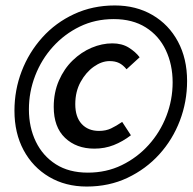

<svg xmlns="http://www.w3.org/2000/svg" viewBox="-20 -674 708 704"><path d="M298 10Q220 10 160 -25.5Q100 -61 66.5 -123.5Q33 -186 33 -268Q33 -344 59.5 -413Q86 -482 135 -536.5Q184 -591 252 -622.5Q320 -654 401 -654Q479 -654 539 -619Q599 -584 632.5 -521.5Q666 -459 666 -377Q666 -301 639.5 -231.5Q613 -162 564 -108Q515 -54 447.5 -22Q380 10 298 10ZM302 -41Q370 -41 426.5 -68.5Q483 -96 525 -142.5Q567 -189 590 -248.5Q613 -308 613 -372Q613 -437 588 -490Q563 -543 514.5 -573.5Q466 -604 397 -604Q329 -604 272.5 -576.5Q216 -549 174 -502.5Q132 -456 109 -396.5Q86 -337 86 -273Q86 -207 111.5 -154.5Q137 -102 185 -71.5Q233 -41 302 -41ZM326 -129Q260 -129 218.5 -168.5Q177 -208 177 -282Q177 -335 196 -378.5Q215 -422 246.5 -452.5Q278 -483 316 -499Q354 -515 392 -515Q427 -515 452 -499.5Q477 -484 492 -464L444 -420Q431 -436 416.5 -443Q402 -450 382 -450Q353 -450 324 -429.5Q295 -409 275.5 -373.5Q256 -338 256 -292Q256 -245 279.5 -219.5Q303 -194 343 -194Q368 -194 387 -203Q406 -212 428 -227L460 -178Q430 -155 397 -142Q364 -129 326 -129Z"/></svg>

Font: Source Sans 3 ExtraLight SemiBold
Style: Italic
Weight: 600
Italic angle: -11°
Version: Version 3.052;hotconv 1.1.0;makeotfexe 2.6.0